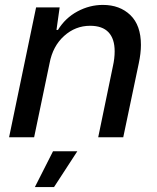

<svg xmlns="http://www.w3.org/2000/svg" viewBox="-20 -559 638 782"><path d="M127 -529H223L210 -437H216Q246 -486 295.5 -512.5Q345 -539 399 -539Q468 -539 511 -497.5Q554 -456 554 -376Q554 -342 545 -300L482 0H380L440 -290Q447 -321 447 -350Q447 -401 422 -427.5Q397 -454 347 -454Q287 -454 241 -412.5Q195 -371 182 -302L119 0H17ZM196 57H295L200 203H122Z"/></svg>

Font: Mona Sans Medium
Style: Italic
Weight: 500
Italic angle: -11.7°
Designer: Deni Anggara
Foundry: GitHub
Version: Version 2.000